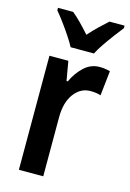

<svg xmlns="http://www.w3.org/2000/svg" viewBox="-117 -824 598 883"><g transform="rotate(15 181.5 -383.0)"><path d="M302 -553Q328 -553 352 -546L339 -428Q319 -435 290 -435Q243 -435 212 -393.5Q181 -352 181 -280V0H65V-543H155L171 -451H177Q196 -493 228 -523Q260 -553 302 -553ZM149 -606Q138 -627 120 -654Q102 -681 82.5 -707.5Q63 -734 46 -754V-766H118Q138 -750 160 -727.5Q182 -705 204 -680Q229 -708 249 -727Q269 -746 291 -766H363V-754Q347 -734 327.5 -708Q308 -682 289.5 -655Q271 -628 260 -606Z"/></g></svg>

Font: Noto Sans Lao Looped Condensed SemiBold
Style: Regular
Weight: 600
Width: 3
Designer: Mark Frömberg, Ben Mitchell
Foundry: The Fontpad Ltd
Version: Version 1.002; ttfautohint (v1.8.4.7-5d5b)